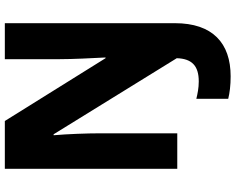

<svg xmlns="http://www.w3.org/2000/svg" viewBox="-110 -644 975 795"><g transform="rotate(-90 377.5 -246.5)"><path d="M459 221C597 221 679 146 679 -10V-714H530V-486C530 -434 534 -353 537 -297H534L274 -714H76V0H223V-320C223 -374 220 -455 215 -512H219L534 -2C532 60 503 89 438 89C410 89 387 84 366 79V211C390 217 421 221 459 221Z"/></g></svg>

Font: Noto Sans Myanmar SemiCondensed ExtraBold
Style: Regular
Weight: 800
Width: 4
Designer: Monotype Design Team
Foundry: Monotype Imaging Inc.
Version: Version 2.107